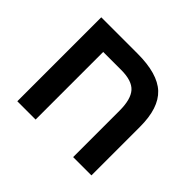

<svg xmlns="http://www.w3.org/2000/svg" viewBox="-140 -793 980 980"><g transform="rotate(45 350.0 -303.0)"><path d="M488 -335Q488 -417 456.5 -452.5Q425 -488 347 -488H217V0H85V-606H347Q492 -606 556 -546Q620 -486 620 -351V0H488Z"/></g></svg>

Font: Noto Sans Hebrew Droid
Style: Regular
Weight: 400
Designer: Monotype Design Team
Foundry: Monotype Imaging Inc.
Version: Version 1.100